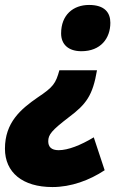

<svg xmlns="http://www.w3.org/2000/svg" viewBox="-58 -584 525 776"><path d="M302 -564C238 -564 189 -524 189 -449C189 -404 219 -377 271 -377C349 -377 388 -429 388 -492C388 -533 365 -564 302 -564ZM334 -300H182C167 -246 157 -232 94 -190C26 -143 -38 -89 -38 17C-38 113 33 172 154 172C229 172 303 145 365 104L321 -29C268 3 217 23 179 23C149 23 137 9 137 -13C137 -40 151 -57 220 -110C291 -163 317 -199 334 -300Z"/></svg>

Font: Noto Sans SemiCondensed Black
Style: Italic
Weight: 900
Width: 4
Italic angle: -12°
Designer: Monotype Design Team
Foundry: Monotype Imaging Inc.
Version: Version 2.013